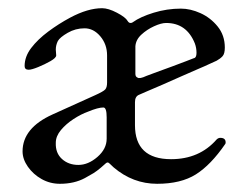

<svg xmlns="http://www.w3.org/2000/svg" viewBox="-20 -434 584 468"><path d="M117 -299Q117 -293 103 -285Q89 -277 73 -270.5Q57 -264 50 -264Q40 -264 40 -273Q40 -296 56 -317Q72 -338 97.5 -357Q123 -376 151 -391Q194 -414 229 -414Q244 -414 265 -403Q286 -392 291 -383Q294 -378 298 -378Q302 -378 304 -380Q322 -393 354.5 -403Q387 -413 421 -413Q444 -413 468.5 -402Q493 -391 510.5 -369.5Q528 -348 528 -318Q528 -303 522.5 -297Q517 -291 508 -286Q503 -284 491.5 -278.5Q480 -273 461 -265Q442 -257 421 -247.5Q400 -238 377 -228Q353 -218 338.5 -211.5Q324 -205 319 -203Q309 -199 309 -185V-129Q309 -46 397 -46Q466 -46 508 -94Q512 -98 517 -98Q530 -98 530 -87Q530 -84 529 -83Q494 -32 457.5 -9Q421 14 363 14Q304 14 257 -26Q245 -38 243 -38Q240 -38 238 -36Q235 -33 225.5 -25Q216 -17 208 -12Q201 -8 187 0Q161 14 126 14Q102 14 81.5 2.5Q61 -9 48 -27.5Q35 -46 35 -65Q35 -122 108 -155L212 -202Q232 -211 236.5 -216Q241 -221 241 -233V-299Q241 -326 224.5 -345.5Q208 -365 186 -365Q164 -365 145 -354Q126 -343 121 -334Q116 -324 116 -313ZM310 -254Q310 -247 315 -245Q320 -241 337 -249Q345 -252 362.5 -258.5Q380 -265 399.5 -272Q419 -279 434 -285Q449 -291 452 -292Q459 -293 459 -305Q459 -317 455 -328Q435 -378 385 -378Q373 -378 355.5 -370Q338 -362 324.5 -349.5Q311 -337 310 -321ZM195 -162Q178 -156 159.5 -144Q141 -132 128.5 -117Q116 -102 116 -86Q115 -61 131 -46.5Q147 -32 171 -32Q195 -32 217.5 -51.5Q240 -71 240 -96V-148Q240 -172 232 -172Q219 -172 195 -162Z"/></svg>

Font: Benne
Style: Regular
Weight: 400
Designer: John-Daniel Harrington
Version: Version 1.001